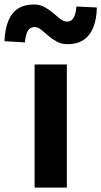

<svg xmlns="http://www.w3.org/2000/svg" viewBox="-78 -853 460 873"><path d="M79.3 0V-559.8H226V0ZM229.1 -652Q201.2 -652 180 -663.9Q158.7 -675.7 141.2 -691Q123.7 -706.4 108.9 -718.2Q94 -730.1 78.6 -730.1Q59.3 -730.1 48.8 -713Q38.3 -695.9 35.5 -660.3L-57.7 -665.6Q-55.5 -720.2 -40.4 -757.5Q-25.4 -794.7 3.8 -813.7Q33.1 -832.6 76.1 -832.6Q103.2 -832.6 124.7 -820.8Q146.2 -809 163.7 -793.7Q181.2 -778.4 196.5 -766.6Q211.7 -754.8 227.2 -754.8Q246.5 -754.8 256.6 -771.9Q266.7 -788.9 269.4 -823.4L362.4 -819Q361.2 -764.6 345.8 -727.4Q330.4 -690.1 301.1 -671.1Q271.9 -652 229.1 -652Z"/></svg>

Font: Noto Sans TC
Style: Regular
Weight: 100
Designer: Ryoko NISHIZUKA 西塚涼子 (kana, bopomofo & ideographs); Paul D. Hunt (Latin, Greek & Cyrillic); Sandoll Communications 산돌커뮤니
Foundry: Adobe
Version: Version 2.004;hotconv 1.0.118;makeotfexe 2.5.65603